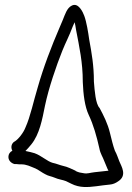

<svg xmlns="http://www.w3.org/2000/svg" viewBox="-20 -695 536 777"><path d="M107 -111C140 -152 151 -212 162 -267C177 -339 208 -429 232 -489C246 -524 260 -549 274 -587L282 -605C284 -598 286 -586 288 -573C301 -505 315 -443 315 -364V-363C317 -313 323 -264 339 -230C358 -190 371 -144 382 -95C386 -73 396 -60 402 -43L412 -19C414 -13 416 -10 419 -4H417C397 -2 383 0 362 2C344 4 333 9 319 6L302 3C298 2 292 0 286 -3V-4C272 -10 254 -20 234 -24C221 -27 208 -33 193 -36C171 -42 148 -65 120 -75C111 -78 97 -81 83 -84C90 -91 98 -100 107 -111ZM47 -31C51 -30 59 -30 65 -30C88 -30 101 -22 124 -13C140 -5 149 3 163 10C177 18 187 18 201 24C216 31 235 33 247 38C261 44 276 54 294 58C325 66 360 60 397 55L424 52C437 51 448 46 458 39C496 15 471 -22 463 -42C458 -54 453 -71 445 -85C437 -107 432 -129 425 -157C416 -195 399 -228 383 -258C367 -274 363 -327 360 -365C360 -431 351 -480 341 -535C337 -564 330 -607 321 -631C316 -645 297 -687 270 -672C251 -663 243 -636 234 -614L220 -581C189 -509 156 -424 132 -339C116 -287 103 -223 83 -179C75 -158 55 -132 39 -122H38C24 -112 24 -96 30 -85C20 -80 14 -71 14 -60C14 -44 27 -34 39 -31Z"/></svg>

Font: Stray Cat
Style: BdCn
Weight: 700
Version: Version 1.0